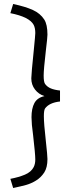

<svg xmlns="http://www.w3.org/2000/svg" viewBox="-20 -770 354 963"><path d="M149 68Q157 52 157 30Q157 3 146 -92Q142 -120 140 -143Q138 -171 138 -182Q138 -226 152.5 -253Q167 -280 203 -288Q174 -297 155.5 -321Q137 -345 137 -377Q137 -398 150 -524Q157 -594 157 -604Q157 -629 149 -645Q128 -685 32 -704L46 -750Q107 -737 144.5 -720Q182 -703 202 -672Q218 -647 218 -596Q218 -582 210 -516Q199 -421 199 -391Q199 -359 206 -349Q217 -334 235 -326.5Q253 -319 281 -316V-261Q227 -255 206 -226Q200 -217 200 -187Q200 -150 210 -62Q218 10 218 28Q218 70 202 95Q185 121 160 136Q135 151 111.5 157.5Q88 164 46 173L32 127Q74 119 105 106Q136 93 149 68Z"/></svg>

Font: Bellota
Style: Regular
Weight: 400
Designer: Kemie Guaida
Foundry: Kemie Guaida
Version: Version 4.001